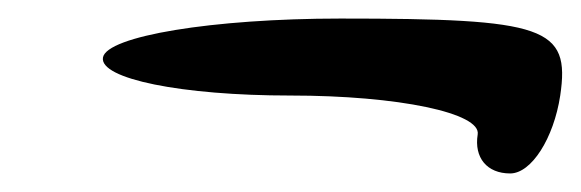

<svg xmlns="http://www.w3.org/2000/svg" viewBox="-20 -445 626 207"><path d="M91 -383C87 -360 176 -342 293 -342C410 -342 499 -323 495 -300C491 -275 505 -258 530 -258C553 -258 577 -296 584 -342C595 -416 568 -425 347 -425C209 -425 95 -406 91 -383Z"/></svg>

Font: Hussar Skorodowane
Style: Ky
Weight: 700
Foundry: Cannot Into Space Fonts
Version: Version 0.892